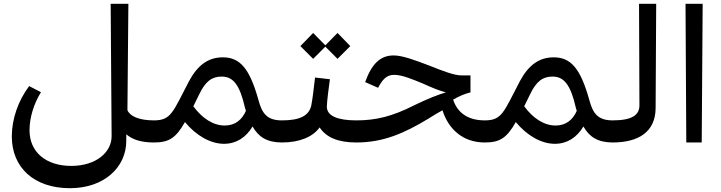

<svg xmlns="http://www.w3.org/2000/svg" viewBox="-20 -748 3786 1008"><path d="M347 240C526 240 643 131 643 -9V-43C674 -16 719 0 788 0L807 -12V-104L788 -116C708 -116 661 -139 649 -170L654 -728H561L566 -33C566 51 485 123 354 123C223 123 135 52 135 -64C135 -130 157 -202 195 -264L133 -296C75 -219 42 -122 42 -32C42 131 158 240 347 240Z M788 0C867 0 903 -23 951 -107C1010 -36 1085 7 1156 7C1221 7 1272 -27 1306 -84C1337 -29 1382 0 1460 0L1479 -12V-104L1460 -116C1380 -116 1355 -154 1336 -226C1290 -390 1239 -447 1150 -447C1075 -447 1019 -408 973 -323C887 -159 879 -116 788 -116L769 -104V-12ZM995 -190 1025 -251C1059 -323 1094 -346 1144 -346C1205 -346 1239 -301 1266 -183L1271 -166C1251 -120 1215 -89 1160 -89C1100 -89 1042 -126 995 -190Z M1460 0C1554 0 1623 -30 1658 -79C1693 -27 1753 0 1851 0L1870 -12V-104L1851 -116C1753 -116 1696 -139 1696 -188C1696 -214 1707 -296 1712 -332L1634 -341C1627 -280 1621 -229 1614 -193C1601 -139 1552 -116 1460 -116L1441 -104V-12ZM1557 -506 1624 -439 1688 -503 1752 -439 1819 -506 1752 -575 1688 -510 1624 -575Z M1851 0C1992 0 2102 -48 2229 -125C2257 -143 2281 -157 2303 -169C2334 -71 2409 0 2525 0L2544 -12V-104L2525 -116C2429 -116 2379 -163 2359 -225C2390 -243 2421 -256 2450 -263V-352H2403C2365 -352 2303 -376 2238 -402C2167 -429 2095 -457 2047 -457C1975 -457 1931 -411 1897 -317L1965 -287C1988 -331 2010 -355 2049 -355C2091 -355 2145 -332 2201 -309C2241 -291 2282 -273 2321 -263C2277 -250 2224 -229 2152 -194C2041 -138 1956 -116 1851 -116L1832 -104V-12Z M2525 0C2604 0 2640 -23 2688 -107C2747 -36 2822 7 2893 7C2958 7 3009 -27 3043 -84C3074 -29 3119 0 3197 0L3216 -12V-104L3197 -116C3117 -116 3092 -154 3073 -226C3027 -390 2976 -447 2887 -447C2812 -447 2756 -408 2710 -323C2624 -159 2616 -116 2525 -116L2506 -104V-12ZM2732 -190 2762 -251C2796 -323 2831 -346 2881 -346C2942 -346 2976 -301 3003 -183L3008 -166C2988 -120 2952 -89 2897 -89C2837 -89 2779 -126 2732 -190Z M3196 0C3333 0 3421 -56 3422 -180L3425 -728H3335L3337 -195C3337 -144 3298 -116 3196 -116L3178 -104V-12Z M3583 0H3664L3669 -728H3579Z"/></svg>

Font: Wafeq Medium
Style: Regular
Weight: 500
Designer: Rasmus Andersson & Azza Alameddine
Foundry: Google & TypeTogether
Version: Version 3.000;January 28, 2025;FontCreator 15.0.0.3014 64-bi